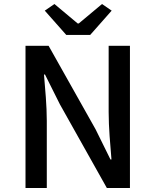

<svg xmlns="http://www.w3.org/2000/svg" viewBox="-20 -936 774 956"><path d="M203 -883 310 -762H429L536 -883L488 -916L372 -819H367L251 -916ZM107 -708V0H213V-334C213 -411 205 -492 199 -565H204L278 -417L512 0H627V-708H521V-378C521 -301 529 -215 535 -142H530L456 -292L222 -708Z"/></svg>

Font: Spoqa Han Sans Neo Medium
Style: Regular
Weight: 500
Designer: [Spoqa Han Sans Neo] Dong-huui Kim ___ Younghwa Kang ___ Yujin Lee ___ [Noto Sans] Ryoko NISHIZUKA ____ (kana & ideograp
Foundry: Spoqa (http://www.spoqa-han-sans.com)
Version: Version 1.100;hotconv 1.0.109;makeotfexe 2.5.65596